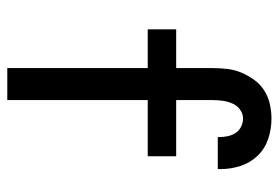

<svg xmlns="http://www.w3.org/2000/svg" viewBox="-142 -642 783 540"><g transform="rotate(90 250.0 -371.5)"><path d="M171 0V-395H62V-475H171V-578Q171 -599 173.5 -619.5Q176 -640 184 -659Q192 -678 204.5 -695Q217 -712 234.5 -723Q252 -734 272.5 -738.5Q293 -743 313 -743Q342 -743 369.5 -734Q397 -725 417 -704.5Q437 -684 446 -656.5Q455 -629 455 -601V-592H365V-596Q365 -608 362.5 -620Q360 -632 353.5 -642Q347 -652 336 -657.5Q325 -663 313 -663Q299 -663 287.5 -654.5Q276 -646 270.5 -633Q265 -620 263 -606Q261 -592 261 -578V-475H419V-395H261V0Z"/></g></svg>

Font: Iosevka Curly Medium
Style: Regular
Weight: 500
Monospace: yes
Designer: Belleve Invis
Foundry: Belleve Invis
Version: Version 22.1.2; ttfautohint (v1.8.4)